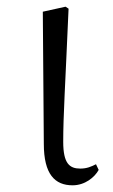

<svg xmlns="http://www.w3.org/2000/svg" viewBox="-20 -540 337 574"><path d="M197 14C234 14 263 -10 275 -32L267 -49C253 -42 240 -36 220 -36C188 -36 169 -51 169 -116C169 -195 175 -282 185 -514L176 -520L108 -505L111 -110C111 -19 144 14 197 14Z"/></svg>

Font: Noto Serif CJK KR Light
Style: Regular
Weight: 300
Designer: Ryoko NISHIZUKA 西塚涼子 (kana & ideographs); Frank Grießhammer (Latin, Greek & Cyrillic); Wenlong ZHANG 张文龙 (bopomofo); San
Foundry: Adobe
Version: Version 2.001;hotconv 1.1.0;makeotfexe 2.6.0